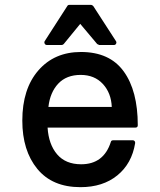

<svg xmlns="http://www.w3.org/2000/svg" viewBox="-20 -753 658 790"><path d="M311 17.1Q195.3 17.1 133.5 -58.1Q71.8 -133.3 71.8 -256.8Q71.8 -387.2 137.7 -463.1Q203.6 -539.1 313 -539.1Q431.2 -539.1 489 -459.2Q546.9 -379.4 546.9 -237.8Q546.9 -228 537.1 -228H175.8Q180.2 -158.7 215.1 -117.9Q250 -77.1 314 -77.1Q406.7 -77.1 436 -168.9Q437.5 -175.8 445.8 -175.8H526.9Q531.2 -175.8 533.9 -172.4Q536.6 -168.9 536.1 -164.1Q522.5 -80.1 462.9 -31.5Q403.3 17.1 311 17.1ZM312 -444.8Q253.4 -444.8 219.7 -408.9Q186 -373 179.2 -313H439.9Q437.5 -370.6 403.1 -407.7Q368.7 -444.8 312 -444.8ZM172.9 -567.9Q166.5 -567.9 163.8 -573.5Q161.1 -579.1 164.1 -584L256.8 -728Q259.3 -732.9 265.1 -732.9H355Q358.9 -732.9 363.8 -728L457 -584Q460.4 -579.1 457.8 -573.5Q455.1 -567.9 449.2 -567.9H388.2Q387.7 -567.9 379.9 -571.8L310.1 -654.8L242.2 -571.8Q238.3 -567.9 233.9 -567.9Z"/></svg>

Font: Fragment Mono SemBd
Style: Regular
Weight: 600
Designer: Wei Huang based on Nimbus Sans by URW Studio, based on Helvetica by Max Miedinger.
Foundry: Wei Huang
Version: Version 1.011